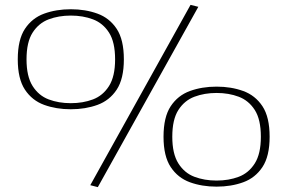

<svg xmlns="http://www.w3.org/2000/svg" viewBox="-20 -758 1181 789"><path d="M53 -514Q53 -595 82.5 -639.5Q112 -684 161.5 -702Q211 -720 271 -720Q331 -720 380.5 -702Q430 -684 459.5 -639.5Q489 -595 489 -514Q489 -434 459.5 -389.5Q430 -345 380.5 -327Q331 -309 271 -309Q211 -309 161.5 -327Q112 -345 82.5 -389.5Q53 -434 53 -514ZM89 -514Q89 -444 114 -404.5Q139 -365 180 -349.5Q221 -334 271 -334Q321 -334 362 -349.5Q403 -365 428 -404.5Q453 -444 453 -514Q453 -585 428 -624Q403 -663 362 -678.5Q321 -694 271 -694Q221 -694 180 -678.5Q139 -663 114 -624Q89 -585 89 -514ZM382 11 351 3 763 -738 795 -730ZM652 -196Q652 -277 681.5 -321.5Q711 -366 760.5 -384Q810 -402 870 -402Q930 -402 979.5 -384Q1029 -366 1058.5 -321.5Q1088 -277 1088 -196Q1088 -116 1058.5 -71.5Q1029 -27 979.5 -9Q930 9 870 9Q810 9 760.5 -9Q711 -27 681.5 -71.5Q652 -116 652 -196ZM688 -196Q688 -126 713 -86.5Q738 -47 779 -31.5Q820 -16 870 -16Q920 -16 961 -31.5Q1002 -47 1027 -86.5Q1052 -126 1052 -196Q1052 -267 1027 -306Q1002 -345 961 -360.5Q920 -376 870 -376Q820 -376 779 -360.5Q738 -345 713 -306Q688 -267 688 -196Z"/></svg>

Font: Georama Extended ExtraLight
Style: Regular
Weight: 200
Width: 7
Designer: Jean-Baptiste Levee
Foundry: Production Type
Version: Version 1.000